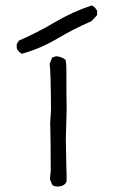

<svg xmlns="http://www.w3.org/2000/svg" viewBox="-20 -677 415 700"><path d="M188 3Q176 3 170 -4L162 -24L165 -54Q165 -168 163 -229L166 -278Q165 -419 161 -444L170 -467L184 -472Q202 -471 218 -460Q222 -455 222 -419Q222 -330 223 -278L220 -170L222 -62Q223 -52 223 -18Q222 -11 216 -5.5Q210 0 203 1.5Q196 3 188 3ZM60 -481Q59 -481 56.5 -482.5Q54 -484 48.5 -489.5Q43 -495 41 -501V-516L49 -529Q116 -558 180 -596Q244 -634 314 -657Q325 -654 334 -638V-622L314 -600Q249 -572 188.5 -536Q128 -500 60 -481Z"/></svg>

Font: Yozai
Style: Regular
Weight: 400
Designer: LXGW / Y.OzVox
Foundry: LXGW / Y.OzVox
Version: Version 0.861;October 22, 2024